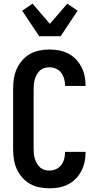

<svg xmlns="http://www.w3.org/2000/svg" viewBox="-20 -1011 540 1039"><path d="M247 8Q220 8 192.5 2.5Q165 -3 141.5 -16.5Q118 -30 99.5 -51.5Q81 -73 70 -98Q59 -123 55 -150.5Q51 -178 51 -205V-530Q51 -557 55 -584.5Q59 -612 70 -637Q81 -662 99.5 -683.5Q118 -705 141.5 -718.5Q165 -732 192.5 -737.5Q220 -743 247 -743Q273 -743 298.5 -738.5Q324 -734 347 -722.5Q370 -711 388.5 -692.5Q407 -674 419 -651.5Q431 -629 437 -603.5Q443 -578 443 -552V-546H332V-549Q332 -567 327 -585Q322 -603 311 -617.5Q300 -632 282.5 -639.5Q265 -647 247 -647Q233 -647 220 -643Q207 -639 197 -630Q187 -621 180 -609Q173 -597 169 -584Q165 -571 163.5 -557.5Q162 -544 162 -530V-205Q162 -191 163.5 -177.5Q165 -164 169 -151Q173 -138 180 -126Q187 -114 197 -105Q207 -96 220 -92Q233 -88 247 -88Q265 -88 282.5 -95.5Q300 -103 311 -117.5Q322 -132 327 -150Q332 -168 332 -186V-189H443V-183Q443 -157 437 -131.5Q431 -106 419 -83.5Q407 -61 388.5 -42.5Q370 -24 347 -12.5Q324 -1 298.5 3.5Q273 8 247 8ZM192 -815 100 -953 156 -991 250 -882 344 -991 400 -953 308 -815Z"/></svg>

Font: Iosevka
Style: Bold
Weight: 700
Monospace: yes
Designer: Belleve Invis
Foundry: Belleve Invis
Version: Version 32.5.0; ttfautohint (v1.8.4)